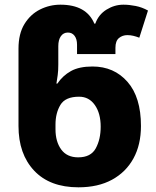

<svg xmlns="http://www.w3.org/2000/svg" viewBox="-20 -790 666 820"><path d="M315 10Q193 10 126 -61Q59 -132 59 -252V-582Q59 -646 84.5 -687.5Q110 -729 151 -749.5Q192 -770 238 -770Q349 -770 383 -689H387Q401 -728 435 -749Q469 -770 507 -770Q532 -770 559.5 -764.5Q587 -759 612 -745L575 -629Q562 -634 549.5 -637Q537 -640 524 -640Q503 -640 488 -627.5Q473 -615 473 -586V-559H309V-599Q309 -623 298.5 -637Q288 -651 270 -651Q251 -651 240 -635.5Q229 -620 229 -593V-514Q229 -488 226.5 -470Q224 -452 221 -433H225Q248 -467 283 -486.5Q318 -506 375 -506Q467 -506 524.5 -440.5Q582 -375 582 -252Q582 -172 550 -113.5Q518 -55 458.5 -22.5Q399 10 315 10ZM314 -118Q368 -118 389 -156.5Q410 -195 410 -249Q410 -306 385 -341.5Q360 -377 318 -377Q259 -377 238 -342Q217 -307 217 -258V-238Q217 -185 241.5 -151.5Q266 -118 314 -118Z"/></svg>

Font: Noto Sans Georgian ExtraBold
Style: Regular
Weight: 800
Designer: Monotype Design Team, Akaki Razmadze
Foundry: Google LLC
Version: Version 2.005; ttfautohint (v1.8.4.7-5d5b)